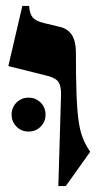

<svg xmlns="http://www.w3.org/2000/svg" viewBox="-20 -605 338 645"><path d="M235 -430Q235 -345 237 -290Q239 -235 244 -199.5Q249 -164 258.5 -140.5Q268 -117 283 -95L201 20H176L185 -285Q186 -314 177 -328.5Q168 -343 140 -350L8 -383L55 -585H78Q79 -560 89.5 -547Q100 -534 130 -527L180 -515Q235 -503 235 -430ZM76 -163Q52 -163 35.5 -179.5Q19 -196 19 -220Q19 -244 35.5 -260.5Q52 -277 76 -277Q100 -277 116.5 -260.5Q133 -244 133 -220Q133 -196 116.5 -179.5Q100 -163 76 -163Z"/></svg>

Font: Bona Nova
Style: Bold
Weight: 700
Designer: Mateusz Machalski
Foundry: Capitalics
Version: Version 4.001; ttfautohint (v1.8.3)